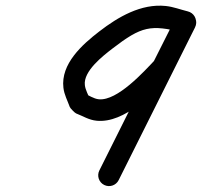

<svg xmlns="http://www.w3.org/2000/svg" viewBox="-20 -600 702 667"><path d="M660.1 -515.1C665 -535.2 652.7 -555.5 632.6 -560.4C606.9 -566.7 582.9 -576.3 556 -579.2C470.1 -588.2 390.3 -541.2 324.8 -490.7C265.7 -445.2 190.4 -378.1 200.3 -295C203.2 -270.7 214.4 -250.7 222.4 -228.4C223.1 -226.2 227.5 -221 232.3 -216.2C237 -211.3 242.1 -206.8 244.3 -206C268.6 -196.7 288.5 -183.1 316.1 -180.5C413.6 -171.3 513.1 -277 572.9 -340.2C573.1 -340.4 574.6 -342.5 576.1 -344.6C577.6 -346.8 579.1 -348.9 579.2 -349.1C605.2 -400.8 631.2 -452.5 657.2 -504.1C668.4 -526.4 657.2 -546 640.4 -554.4C623.7 -562.8 601.3 -560.1 590.1 -537.8C501.8 -361.1 413.5 -184.4 325.1 -7.8C315.9 10.8 323.4 33.3 341.9 42.5C360.4 51.8 383 44.3 392.2 25.8C480.6 -150.9 568.9 -327.6 657.2 -504.2C668.4 -526.6 657.2 -546.1 640.5 -554.5C623.7 -562.9 601.4 -560.2 590.2 -537.9C564.2 -486.2 538.2 -434.5 512.2 -382.9C512.1 -382.6 513.7 -384.9 515.4 -387.3C517 -389.6 518.6 -392 518.4 -391.8C480.4 -351.6 388.1 -249 323.4 -255.1C305.1 -256.8 288.3 -269.4 271.1 -276C269 -276.8 274.8 -270.2 281 -263.8C287.2 -257.5 293.8 -251.5 293 -253.6C287 -270.3 276.9 -286.6 274.8 -304.2C268.8 -353 338.2 -406.3 370.6 -431.3C472.5 -509.8 503.5 -514.7 614.8 -487.6C634.9 -482.7 655.2 -495 660.1 -515.1Z"/></svg>

Font: FRB American Cursive Extrabold
Style: Bold Italic
Weight: 800
Italic angle: -25°
Version: Version 2.0;Modular Font Editor K font №1